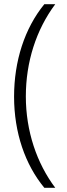

<svg xmlns="http://www.w3.org/2000/svg" viewBox="-20 -736 317 914"><path d="M47 -276C47 -104 100 48 191 158H243C155 41 103 -112 103 -277C103 -441 152 -594 243 -716H191C97 -601 47 -445 47 -276Z"/></svg>

Font: Noto Sans Armenian Condensed Light
Style: Regular
Weight: 300
Width: 3
Designer: Monotype Design Team
Foundry: Monotype Imaging Inc.
Version: Version 2.008